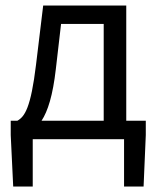

<svg xmlns="http://www.w3.org/2000/svg" viewBox="-20 -506 572 698"><path d="M99 0H431V172H502L510 -15V-67H439V-486H137L111 -271C92 -114 70 -82 43 -67H19V-15L28 172H99ZM183 -255 202 -419H357V-67H131C154 -102 172 -159 183 -255Z"/></svg>

Font: Giro Sans Regular
Style: Regular
Weight: 400
Designer: Paul D. Hunt
Foundry: Adobe Systems Incorporated
Version: Version 1.000;PS 1.0;hotconv 1.0.88;makeotf.lib2.5.647800